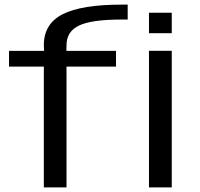

<svg xmlns="http://www.w3.org/2000/svg" viewBox="-20 -810 864 830"><path d="M169.5 0V-522H19V-590H170.5L169.5 -615Q169.5 -707 250.8 -748.5Q332 -790 506.5 -790H532V-725.5H504.5Q375.5 -725.5 321.5 -699.5Q267.5 -673.5 267.5 -614.5L267 -590H481.5V-522H267.5V0ZM624 0V-590.5H722.5V0ZM624 -755H722.5V-666.5H624Z"/></svg>

Font: Anybody ExtraExpanded
Style: Regular
Weight: 400
Width: 8
Designer: Tyler Finck
Foundry: Etcetera Type Company
Version: Version 1.010; ttfautohint (v1.8.3) -l 8 -r 50 -G 200 -x 14 